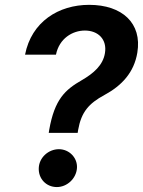

<svg xmlns="http://www.w3.org/2000/svg" viewBox="-20 -757 585 785"><path d="M181.1 -225.5 179.3 -213.8H297.6L299.4 -225.5C312.5 -299.4 343 -333.8 407 -368.6C478 -407 528.1 -460.6 541.5 -541.9C561.4 -661.9 479.8 -737.2 344.5 -737.2C219.8 -737.2 108.7 -668.3 82.4 -533.4H208.8C222.3 -600.1 276.6 -632.1 327.1 -632.1C381.4 -632.1 418.3 -595.9 409.1 -540.1C401.3 -490.1 361.9 -456.7 314.6 -429.3C246.8 -390.3 203.1 -351.6 181.1 -225.5ZM138.5 -70.3C136.4 -26.6 168.7 7.8 212.4 7.8C253.9 7.8 291.9 -26.6 294.7 -70.3C297.2 -112.2 262.8 -147 220.9 -147C177.9 -147 140.3 -112.9 138.5 -70.3Z"/></svg>

Font: Margiela Sans Semi Bold
Style: Italic
Weight: 600
Italic angle: -9.39999°
Designer: Stefan Endress, Andreas Faust
Version: Version 1.100;FEAKit 1.0